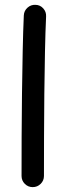

<svg xmlns="http://www.w3.org/2000/svg" viewBox="-20 -725 279 791"><path d="M126.5 -705.1Q145.5 -704.6 158.2 -690.4Q170.9 -676.3 169.9 -657.2Q167 -595.2 165.3 -512.5Q163.6 -429.7 162.6 -338.6Q161.6 -247.6 161.4 -159.9Q161.1 -72.3 161.1 0Q161.1 19 147.5 32.5Q133.8 45.9 114.7 45.9Q95.7 45.9 82.3 32.5Q68.8 19 68.8 0Q68.8 -72.3 69.1 -160.2Q69.3 -248 70.6 -339.4Q71.8 -430.7 73.5 -514.4Q75.2 -598.1 78.1 -661.6Q79.1 -680.7 93.3 -693.4Q107.4 -706.1 126.5 -705.1Z"/></svg>

Font: Mikhak-DS1-FD Medium
Style: Regular
Weight: 500
Designer: Amin Abedi
Version: Version 3.2